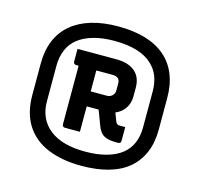

<svg xmlns="http://www.w3.org/2000/svg" viewBox="-87 -853 773 744"><g transform="rotate(15 300.0 -480.5)"><path d="M300 -760Q361 -760 408.5 -746Q456 -732 488.5 -704Q521 -676 537.5 -635Q554 -594 554 -541V-414Q554 -362 537 -322Q520 -282 488 -255Q456 -228 408.5 -214.5Q361 -201 300 -201Q223 -201 165.5 -224.5Q108 -248 77 -296.5Q46 -345 46 -417V-544Q46 -596 63 -636.5Q80 -677 113 -704.5Q146 -732 193 -746Q240 -760 300 -760ZM300 -702Q252 -702 215.5 -691.5Q179 -681 155 -662Q131 -643 119 -614.5Q107 -586 107 -552V-408Q107 -372 120 -344Q133 -316 159 -296Q184 -277 219 -267.5Q254 -258 300 -258Q349 -258 386 -268.5Q423 -279 446.5 -298Q470 -317 481.5 -344.5Q493 -372 493 -406V-550Q493 -584 483 -610.5Q473 -637 451 -657Q428 -679 390 -690.5Q352 -702 300 -702ZM223 -608H257Q259 -601 260 -593Q261 -585 261 -577Q261 -533 261 -490Q261 -447 261 -404Q261 -384 261 -365.5Q261 -347 261 -327Q246 -327 231 -327Q216 -327 201 -327Q196 -327 193 -330Q190 -333 190 -338Q190 -383 190 -428Q190 -473 190 -518Q190 -563 190 -608ZM324 -635Q358 -635 380.5 -624.5Q403 -614 414.5 -595Q426 -576 426 -548V-514Q426 -496 420 -480.5Q414 -465 402.5 -453.5Q391 -442 375.5 -435.5Q360 -429 339 -429Q320 -429 299.5 -429Q279 -429 262 -429Q256 -429 249.5 -429.5Q243 -430 235 -430V-458V-489H325Q339 -489 347.5 -497.5Q356 -506 356 -518V-544Q356 -552 354.5 -557Q353 -562 349 -566Q341 -573 325 -573Q301 -573 276.5 -573Q252 -573 228.5 -573Q205 -573 180 -573Q175 -573 172 -576Q169 -579 169 -584Q169 -597 169 -609.5Q169 -622 169 -635Q208 -635 246.5 -635Q285 -635 324 -635ZM359 -474Q366 -456 373 -438.5Q380 -421 387 -402Q390 -395 393.5 -392.5Q397 -390 406 -390Q413 -390 415.5 -390Q418 -390 423 -390H426Q426 -377 426 -361.5Q426 -346 426 -335Q426 -330 423.5 -327Q421 -324 415 -324H405Q375 -324 358 -333.5Q341 -343 331 -370Q324 -390 316 -410Q308 -430 300 -451Z"/></g></svg>

Font: Recursive SemiBold
Style: Regular
Weight: 600
Version: Version 1.085